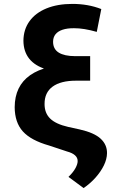

<svg xmlns="http://www.w3.org/2000/svg" viewBox="-20 -757 615 969"><path d="M491.2 -711.3 468.4 -596.1Q402.3 -614.9 353.7 -614.6Q319.6 -614.9 295.8 -607Q272.1 -599.1 260 -583.8Q247.9 -568.6 247.9 -546.3Q247.9 -509.6 276.2 -491.7Q304.6 -473.9 358.8 -473.6H435V-389.3H357Q271.2 -389.5 213.7 -407.1Q156.2 -424.7 127.5 -460.8Q98.7 -497 98.2 -551.4Q98.7 -608.4 129 -650.1Q159.2 -691.9 214.6 -714.6Q270.1 -737.3 345.3 -737.3Q384.2 -737.3 420.5 -731Q456.8 -724.7 491.2 -711.3ZM360.5 -431.8H435V-349.8H363.5Q286.6 -349.8 245.6 -319.9Q204.6 -289.9 204.9 -232.4Q204.6 -186.8 233 -158.8Q261.3 -130.8 324.4 -116.4L382.4 -103.7Q455.7 -87.1 488.1 -56.9Q520.6 -26.7 520.1 16Q519.6 46.3 504.1 78Q488.5 109.8 462.1 139.4Q435.7 168.9 402 192.2L325.6 135.7Q350 112.1 361 91.3Q372.1 70.5 371.9 55.9Q372.1 39.1 358.6 26.9Q345.2 14.7 318 7.4L227.9 -22.5Q136 -48.6 95.3 -93.8Q54.6 -139 54.1 -216Q54.6 -322.9 132 -377.4Q209.5 -431.9 360.5 -431.8Z"/></svg>

Font: GitLab Sans
Style: Regular
Weight: 400
Designer: Rasmus Andersson
Foundry: Modifications by GitLab B.V., manufactured by rsms
Version: Version 4.000;git-c8fb6b7